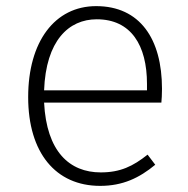

<svg xmlns="http://www.w3.org/2000/svg" viewBox="-20 -595 613 627"><path d="M509 -305C509 -468 437 -575 294 -575C159 -575 72 -459 72 -278C72 -96 162 12 307 12C381 12 435 -14 487 -57L462 -90C414 -52 373 -32 309 -32C207 -32 132 -100 124 -260H507C508 -271 509 -287 509 -305ZM460 -300H124C130 -462 204 -532 296 -532C408 -532 460 -447 460 -321Z"/></svg>

Font: Glow Sans SC Normal Light
Style: Regular
Weight: 300
Designer: Ryoko NISHIZUKA (kana, bopomofo & ideographs); Paul D. Hunt (Latin, Greek & Cyrillic); Sandoll Communications, Soo-young
Version: Version 0.93